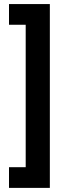

<svg xmlns="http://www.w3.org/2000/svg" viewBox="-20 -750 311 943"><path d="M224.8 -730H24.2V-628.4H106.2V71.2H24.2V172.8H224.8Z"/></svg>

Font: Secuela Light
Style: Regular
Weight: 300
Designer: Fernando Haro
Foundry: deFharo
Version: Version 1.708